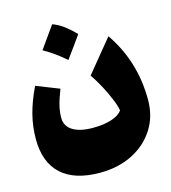

<svg xmlns="http://www.w3.org/2000/svg" viewBox="-128 -725 984 1103"><g transform="rotate(-15 364.0 -174.0)"><path d="M533.2 -42Q529.8 -67.9 512.9 -109.1Q496.1 -150.4 472.2 -195.8Q448.2 -241.2 421.9 -279.3L579.1 -471.2Q704.6 -289.6 704.6 -59.6Q704.6 38.1 656.7 113.3Q608.9 188.5 524.7 231.2Q440.4 273.9 331.1 273.9Q179.7 273.9 101.6 202.1Q23.4 130.4 23.4 -7.8Q23.4 -82 41.5 -153.1Q59.6 -224.1 98.6 -305.2L234.9 -251.5Q213.9 -198.2 204.8 -160.6Q195.8 -123 195.8 -88.4Q195.8 -39.1 238 -12.5Q280.3 14.2 358.4 14.2Q422.4 14.2 468 -0.5Q513.7 -15.1 533.2 -42ZM284.7 -621.6Q322.3 -607.9 355 -582.5Q387.7 -557.1 415 -528.3Q392.6 -496.6 369.4 -464.4Q346.2 -432.1 321.8 -398.9Q293.5 -423.8 261.7 -447Q230 -470.2 192.4 -491.2Q240.7 -558.1 284.7 -621.6Z"/></g></svg>

Font: Pinar Black
Style: Regular
Weight: 900
Designer: Amin Abedi
Version: Version 3.000